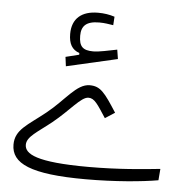

<svg xmlns="http://www.w3.org/2000/svg" viewBox="-47 -656 680 703"><g transform="rotate(5 293.0 -304.5)"><path d="M293.5 1.5C401.4 1.5 500 -7.8 559.1 -18.1L562.5 -60.1C502.4 -53.7 410.2 -44.4 300.3 -44.4C106 -44.4 64 -71.8 64 -105.5C64 -135.7 103.5 -155.8 154.3 -196.8C214.8 -245.6 250.5 -296.9 277.8 -296.9C300.3 -296.9 312.5 -275.4 343.8 -227.5L379.4 -250.5C334 -321.3 317.9 -342.8 278.3 -342.8C230 -342.8 193.8 -281.2 128.9 -229.5C64.5 -177.7 19 -157.7 19 -102.1C19 -33.2 88.9 1.5 293.5 1.5ZM185.1 -404.3 372.6 -447.3 367.2 -481.4C335.9 -475.6 302.7 -467.3 279.8 -467.3C241.7 -467.3 227.5 -481 227.5 -520.5C227.5 -555.7 244.6 -574.7 293 -574.7C314 -574.7 327.6 -571.8 344.7 -569.3L346.7 -600.6C327.1 -606.9 307.6 -609.9 285.6 -609.9C225.6 -609.9 190.4 -580.6 190.4 -523.9C190.4 -487.8 202.6 -466.3 230 -457V-450.7L180.7 -438.5Z"/></g></svg>

Font: Cascadia Code PL ExtraLight
Style: Regular
Weight: 200
Monospace: yes
Designer: Aaron Bell
Foundry: Saja Typeworks
Version: Version 2404.023